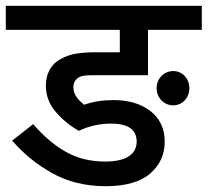

<svg xmlns="http://www.w3.org/2000/svg" viewBox="-20 -642 716 662"><path d="M362.8 -215.8C421.9 -215.8 451.2 -195.3 451.2 -153.8C451.2 -111.3 416.5 -85 342.8 -85C292.5 -85 247.6 -95.7 208.5 -117.7C169.4 -139.2 131.3 -171.4 94.2 -213.9L22 -157.2C60.5 -112.3 106.9 -74.7 160.2 -44.9C213.4 -15.1 274.9 0 344.2 0C412.6 0 463.9 -14.6 497.6 -43.5C531.2 -72.3 547.9 -109.4 547.9 -153.8C547.9 -198.2 531.7 -232.9 499 -258.8C466.3 -284.2 423.8 -296.9 371.1 -296.9C333.5 -296.9 299.8 -291.5 270 -280.8C251 -296.9 232.9 -314 232.9 -341.8C232.9 -354.5 237.8 -364.7 247.1 -372.1C257.3 -379.9 268.6 -382.8 305.2 -382.8H490.2V-539.1H675.8V-622.1H0V-539.1H393.1V-461.9H314.9C279.3 -461.9 251 -459.5 230 -454.6C209 -449.2 190.4 -440.9 174.8 -429.2C152.8 -411.6 138.2 -384.8 138.2 -346.2C138.2 -312 149.9 -281.7 172.9 -255.4C195.8 -229 222.2 -207.5 252 -190.9C286.6 -207.5 323.7 -215.8 362.8 -215.8ZM520 -337.9C520 -304.7 545.4 -278.8 577.1 -278.8C608.9 -278.8 632.8 -304.7 632.8 -337.9C632.8 -371.1 608.9 -397 577.1 -397C545.4 -397 520 -371.1 520 -337.9Z"/></svg>

Font: Noto Reveo Sans
Style: Regular
Weight: 500
Designer: Monotype Design Team
Foundry: Monotype Imaging Inc.
Version: Version 2.007